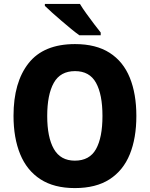

<svg xmlns="http://www.w3.org/2000/svg" viewBox="-20 -950 765 980"><path d="M676 -358Q676 -245 642.5 -162.5Q609 -80 539.5 -35Q470 10 362 10Q256 10 186.5 -35Q117 -80 83 -163Q49 -246 49 -359Q49 -530 126 -627.5Q203 -725 363 -725Q470 -725 539.5 -680.5Q609 -636 642.5 -553.5Q676 -471 676 -358ZM221 -358Q221 -249 255 -189.5Q289 -130 362 -130Q437 -130 470 -189Q503 -248 503 -358Q503 -468 470 -527.5Q437 -587 363 -587Q288 -587 254.5 -527Q221 -467 221 -358ZM388 -930Q401 -908 421 -880.5Q441 -853 460.5 -827Q480 -801 494 -784V-770H385Q368 -782 343.5 -802Q319 -822 293.5 -844Q268 -866 245.5 -886Q223 -906 209 -920V-930Z"/></svg>

Font: Noto Sans Khmer UI SemiCondensed ExtraBold
Style: Regular
Weight: 800
Width: 4
Designer: Danh Hong and the Monotype Design Team
Foundry: Monotype Imaging Inc.
Version: Version 2.002; ttfautohint (v1.8.4.7-5d5b)